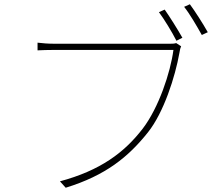

<svg xmlns="http://www.w3.org/2000/svg" viewBox="-20 -865 1040 900"><path d="M752 -820 725 -808C749 -776 787 -714 807 -674L835 -688C813 -727 774 -789 752 -820ZM870 -845 843 -833C869 -801 903 -742 926 -701L954 -714C931 -755 893 -814 870 -845ZM829 -648 806 -663C795 -660 788 -660 777 -660C742 -660 276 -660 237 -660C204 -660 181 -662 156 -665V-629C181 -630 202 -631 236 -631C276 -631 738 -631 793 -631C779 -525 724 -360 649 -262C562 -149 450 -66 261 -15L288 15C476 -43 581 -129 673 -244C748 -338 801 -505 821 -617C824 -635 825 -639 829 -648Z"/></svg>

Font: Harano Aji Gothic CN ExtraLight
Style: Regular
Weight: 250
Foundry: Masamichi Hosoda
Version: HaranoAjiGothicCN-ExtraLight version 20230610;ttx 4.39.4